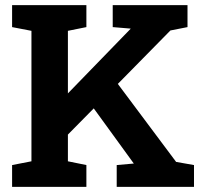

<svg xmlns="http://www.w3.org/2000/svg" viewBox="-20 -731 794 751"><path d="M440.9 -402.8 668.9 -97.7 738.8 -85.4V0H436.5V-85.4L502.9 -91.3H503.4L346.7 -307.1L245.6 -204.6V-100.1L317.9 -85.4V0H27.3V-85.4L103 -100.1V-610.4L27.3 -625V-710.9H317.9V-625L245.6 -610.4V-365.7L490.2 -617.7L491.2 -619.1L420.9 -625V-710.9H713.4V-625L646.5 -611.8Z"/></svg>

Font: Hanuman
Style: Bold
Weight: 700
Designer: Danh Hong
Version: Version 8.002; ttfautohint (v1.8.3)